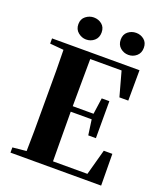

<svg xmlns="http://www.w3.org/2000/svg" viewBox="-169 -1068 1012 1180"><g transform="rotate(20 337.0 -478.0)"><path d="M41 0V-34L131 -43Q132 -108 133 -174Q133 -262 133 -351V-395Q133 -484 133 -572Q132 -638 131 -705L41 -713V-747H613L612 -548H554L510 -708H305Q304 -641 304 -572Q303 -487 303 -399H439L454 -505H504V-263H454L440 -363H303V-360Q303 -266 304 -177Q304 -108 305 -39H530L576 -207H632L634 0ZM239 -812Q211 -812 187 -831.5Q163 -851 163 -885Q163 -919 187 -937.5Q211 -956 239 -956Q270 -956 292.5 -937.5Q315 -919 315 -885Q315 -851 292.5 -831.5Q270 -812 239 -812ZM516 -812Q486 -812 463 -831.5Q440 -851 440 -885Q440 -919 463 -937.5Q486 -956 516 -956Q546 -956 568.5 -937.5Q591 -919 591 -885Q591 -851 568.5 -831.5Q546 -812 516 -812Z"/></g></svg>

Font: Early Summer Mincho Heavy
Style: Regular
Weight: 900
Designer: GuiWonder
Version: Version 1.002